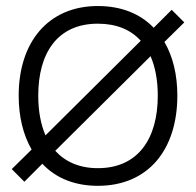

<svg xmlns="http://www.w3.org/2000/svg" viewBox="-20 -598 647 634"><path d="M588.5 -524 546.9 -565.6 487.5 -506.3C443.8 -552.1 381.2 -578.1 303.1 -578.1C139.6 -578.1 41.7 -459.4 41.7 -282.3C41.7 -213.5 56.3 -153.1 84.4 -104.2L18.8 -39.6L60.4 2.1L119.8 -57.3C163.5 -10.4 226 15.6 303.1 15.6C469.8 15.6 565.6 -104.2 565.6 -282.3C565.6 -351 551 -411.5 522.9 -459.4ZM106.3 -282.3C106.3 -421.9 168.8 -519.8 303.1 -519.8C364.6 -519.8 411.5 -500 444.8 -463.5L130.2 -151C114.6 -187.5 106.3 -231.3 106.3 -282.3ZM501 -282.3C501 -140.6 436.5 -42.7 303.1 -42.7C242.7 -42.7 195.8 -63.5 162.5 -100L477.1 -412.5C492.7 -377.1 501 -332.3 501 -282.3Z"/></svg>

Font: Manrope3 Light
Style: Regular
Weight: 300
Designer: Mikhail Sharanda
Foundry: Mikhail Sharanda
Version: Version 3.000;PS 003.000;hotconv 1.0.88;makeotf.lib2.5.64775